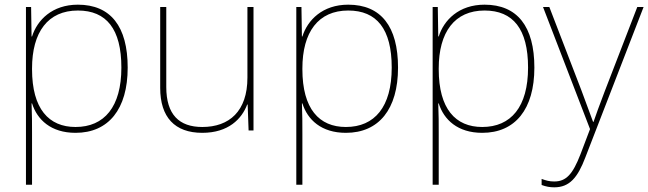

<svg xmlns="http://www.w3.org/2000/svg" viewBox="-20 -558 2772 821"><path d="M313 -538C203 -538 139 -472 117 -402H115L113 -528H91V232H117V15C117 -27 117 -71 115 -116H117C139 -46 198 10 303 10C444 10 526 -91 526 -269C526 -445 453 -538 313 -538ZM313 -513C435 -513 499 -434 499 -269C499 -101 426 -15 303 -15C189 -15 117 -92 117 -262V-265C117 -421 185 -513 313 -513Z M1064 -528H1038V-226C1038 -82 960 -15 845 -15C746 -15 691 -68 691 -186V-528H665V-182C665 -57 727 10 845 10C957 10 1014 -50 1037 -111H1039L1043 0H1064Z M1469 -538C1359 -538 1295 -472 1273 -402H1271L1269 -528H1247V232H1273V15C1273 -27 1273 -71 1271 -116H1273C1295 -46 1354 10 1459 10C1600 10 1682 -91 1682 -269C1682 -445 1609 -538 1469 -538ZM1469 -513C1591 -513 1655 -434 1655 -269C1655 -101 1582 -15 1459 -15C1345 -15 1273 -92 1273 -262V-265C1273 -421 1341 -513 1469 -513Z M2052 -538C1942 -538 1878 -472 1856 -402H1854L1852 -528H1830V232H1856V15C1856 -27 1856 -71 1854 -116H1856C1878 -46 1937 10 2042 10C2183 10 2265 -91 2265 -269C2265 -445 2192 -538 2052 -538ZM2052 -513C2174 -513 2238 -434 2238 -269C2238 -101 2165 -15 2042 -15C1928 -15 1856 -92 1856 -262V-265C1856 -421 1924 -513 2052 -513Z M2302 -528 2503 -6 2462 102C2429 187 2401 218 2350 218C2329 218 2315 214 2296 207V233C2315 240 2331 243 2350 243C2415 243 2450 202 2483 115L2732 -528H2705L2566 -168C2543 -108 2528 -66 2518 -37H2516C2506 -65 2490 -108 2466 -172L2329 -528Z"/></svg>

Font: Noto Sans Arabic UI Th
Style: Regular
Weight: 100
Designer: Monotype Design Team, Nadine Chahine and Nizar Qandah
Foundry: Monotype Imaging Inc.
Version: Version 2.010